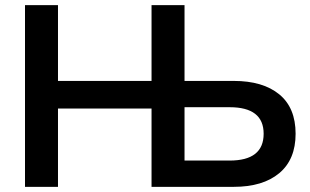

<svg xmlns="http://www.w3.org/2000/svg" viewBox="-20 -725 1204 745"><path d="M77 0V-705H205V-411H568V-705H696V-411H887Q1000 -411 1063.5 -359Q1127 -307 1127 -206Q1127 -106 1063.5 -53Q1000 0 887 0H568V-304H205V0ZM696 -102H871Q1003 -102 1003 -206Q1003 -309 871 -309H696Z"/></svg>

Font: Nunito Sans
Style: Bold
Weight: 700
Designer: Vernon Adams
Foundry: Vernon Adams
Version: Version 3.101; ttfautohint (v1.8.4.7-5d5b);gftools[0.9.27]